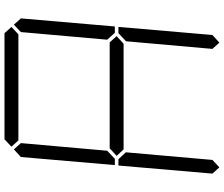

<svg xmlns="http://www.w3.org/2000/svg" viewBox="-91 -907 998 856"><g transform="rotate(90 408.0 -479.0)"><path d="M131 -511 128 -508H100L136 -927L170 -958L198 -927L164 -542ZM646 -531 675 -500 641 -469H169L141 -500L175 -531ZM90 -42 62 -73 98 -492H126L129 -489L157 -458L123 -73ZM685 -489 688 -492H716L680 -73L646 -42L618 -73L652 -458ZM726 -958 754 -927 718 -508H690L687 -511L659 -541L693 -927ZM634 -31 601 0H128L100 -31L133 -62H606Z"/></g></svg>

Font: DSEG7 Classic
Style: Light Italic
Weight: 300
Italic angle: -5°
Designer: Keshikan(Twitter:@keshinomi_88pro)
Version: Version 0.46